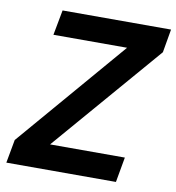

<svg xmlns="http://www.w3.org/2000/svg" viewBox="-79 -771 774 842"><g transform="rotate(10 307.5 -350.0)"><path d="M5 0 24 -104 439 -588H111L132 -700H615L597 -596L180 -112H513L493 0Z"/></g></svg>

Font: DM Sans 11pt
Style: Bold Italic
Weight: 700
Italic angle: -10°
Version: Version 4.004;gftools[0.9.30]